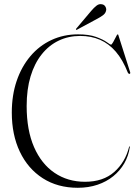

<svg xmlns="http://www.w3.org/2000/svg" viewBox="-20 -876 661 911"><path d="M596 -178.5Q590 -136.5 569.8 -101.2Q549.5 -66 517.5 -40Q485.5 -14 442.8 0.5Q400 15 349 15Q253.5 15 183 -30.2Q112.5 -75.5 74.2 -156Q36 -236.5 36 -342Q36 -424 59 -491.8Q82 -559.5 124 -609.2Q166 -659 223.8 -686Q281.5 -713 350.5 -713Q402.5 -713 436 -700.8Q469.5 -688.5 486.5 -676.2Q503.5 -664 506.5 -664Q510 -664 517 -676.2Q524 -688.5 530 -700.8Q536 -713 537.5 -713Q539 -713 540.2 -712Q541.5 -711 542 -708L597.5 -533.5Q598.5 -530.5 597.8 -528.2Q597 -526 594.5 -525.5Q592.5 -525 590.2 -526.8Q588 -528.5 586.5 -531.5Q562.5 -592.5 529.5 -630.8Q496.5 -669 454.5 -687.2Q412.5 -705.5 360.5 -705.5Q305 -705.5 258.5 -683.2Q212 -661 177.8 -618Q143.5 -575 125 -513.5Q106.5 -452 106.5 -373Q106.5 -258.5 141.5 -178.2Q176.5 -98 239 -55.8Q301.5 -13.5 383.5 -13.5Q469.5 -13.5 522 -60Q574.5 -106.5 592.5 -179Q593 -181 593.5 -181.5Q594 -182 594.5 -181.5Q595.5 -181.5 595.8 -180.5Q596 -179.5 596 -178.5ZM412.5 -824Q426 -840 437.8 -849Q449.5 -858 461 -856Q473 -855 478.8 -846.5Q484.5 -838 484 -829Q482 -814.5 470.8 -805.5Q459.5 -796.5 443.5 -788L346 -735.5Q345 -735 343.2 -734.5Q341.5 -734 340.5 -735.5Q340 -736.5 340.5 -738Q341 -739.5 342 -740.5Z"/></svg>

Font: Fraunces 120pt Light
Style: Regular
Weight: 300
Version: Version 1.000;[b76b70a41]